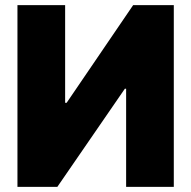

<svg xmlns="http://www.w3.org/2000/svg" viewBox="-20 -727 744 747"><path d="M233.4 -707V-327.1H239.3L498 -707H656.2V0H470.7V-381.8H465.8L203.1 0H47.9V-707Z"/></svg>

Font: Pretendard JP Black
Style: Regular
Weight: 900
Designer: Base glyphs from Inter by Rasmus Andersson; Hangeul glyphs from Noto Sans CJK(Source Han Sans) by Jang Soo-young and Kan
Foundry: Kil Hyung-jin
Version: Version 1.309